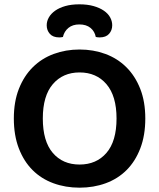

<svg xmlns="http://www.w3.org/2000/svg" viewBox="-20 -852 736 888"><path d="M348 16Q283 16 227 -4.5Q171 -25 130.5 -65.5Q90 -106 67 -166Q44 -226 44 -304Q44 -382 67.5 -441.5Q91 -501 132 -541.5Q173 -582 228.5 -602.5Q284 -623 348 -623Q412 -623 467.5 -602.5Q523 -582 564 -541.5Q605 -501 628.5 -441.5Q652 -382 652 -304Q652 -226 629 -166Q606 -106 565.5 -65.5Q525 -25 469 -4.5Q413 16 348 16ZM348 -517Q271 -517 224.5 -463Q178 -409 178 -304Q178 -199 224 -145Q270 -91 348 -91Q426 -91 472.5 -145Q519 -199 519 -304Q519 -408 472.5 -462.5Q426 -517 348 -517ZM271 -681Q266 -680 262.5 -679.5Q259 -679 254 -679Q225 -679 210.5 -695.5Q196 -712 196 -735Q196 -754 206 -771.5Q216 -789 235 -802.5Q254 -816 282 -824Q310 -832 347 -832Q384 -832 412.5 -824Q441 -816 460.5 -802.5Q480 -789 489.5 -771.5Q499 -754 499 -735Q499 -712 484.5 -695.5Q470 -679 441 -679Q436 -679 432 -679.5Q428 -680 423 -681Q418 -707 398.5 -723Q379 -739 347 -739Q316 -739 296.5 -723Q277 -707 271 -681Z"/></svg>

Font: Baloo 2 Latin SemiBold
Style: Regular
Weight: 400
Designer: Sarang Kulkarni and Ek Type
Foundry: Ek Type
Version: Version 1.001